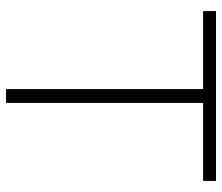

<svg xmlns="http://www.w3.org/2000/svg" viewBox="-70 -670 740 640"><g transform="rotate(90 300.0 -350.0)"><path d="M277 0V-657H17V-700H583V-657H323V0Z"/></g></svg>

Font: Red Hat Display VF
Style: Regular
Weight: 300
Designer: Pentagram, MCKL
Foundry: Pentagram, MCKL
Version: Version 1.023